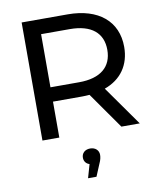

<svg xmlns="http://www.w3.org/2000/svg" viewBox="-101 -779 930 1121"><g transform="rotate(-10 363.5 -218.5)"><path d="M682 0 516 -235C614 -270 670 -348 670 -456C670 -608 560 -700 378 -700H105V0H205V-213H378C393 -213 408 -214 422 -215L573 0ZM375 -298H205V-613H375C503 -613 570 -556 570 -456C570 -356 503 -298 375 -298ZM371 94C340 94 320 113 320 140C320 161 332 177 352 183L329 263H379L409 191C419 170 422 154 422 140C422 114 402 94 371 94Z"/></g></svg>

Font: AWKNG-Font Medium
Style: Regular
Weight: 500
Designer: Awakening Church
Foundry: Awakening Church
Version: Version 1.700;PS 001.700;hotconv 1.0.88;makeotf.lib2.5.64775